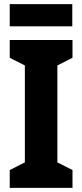

<svg xmlns="http://www.w3.org/2000/svg" viewBox="-20 -907 397 927"><path d="M329 -887H27V-780H329ZM330 0V-86L257 -123V-591L330 -628V-714H27V-628L100 -591V-123L27 -86V0Z"/></svg>

Font: Noto Sans Gurmukhi UI Condensed ExtraBold
Style: Regular
Weight: 800
Width: 3
Designer: Jelle Bosma - Monotype Design Team
Foundry: Monotype Imaging Inc.
Version: Version 2.004